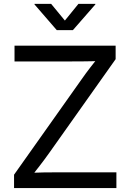

<svg xmlns="http://www.w3.org/2000/svg" viewBox="-20 -961 664 981"><path d="M51.8 0V-68.4L395.5 -553.7Q417.5 -585.4 442.1 -617.2Q466.8 -648.9 491.7 -680.2L502 -649.9Q458.5 -647.9 414.6 -647.5Q370.6 -647 327.1 -647H54.2V-727.5H570.8V-658.7L232.9 -181.6Q209 -147.9 183.1 -114.3Q157.2 -80.6 130.9 -47.4L120.1 -77.6Q163.6 -79.6 206.5 -80.1Q249.5 -80.6 293 -80.6H574.7V0ZM241.2 -941.4 311.5 -856 380.9 -941.4H467.3V-938.5L352.5 -807.1H270L156.2 -938.5V-941.4Z"/></svg>

Font: Inter 20pt
Style: Regular
Weight: 400
Version: Version 4.001;git-66647c0bb